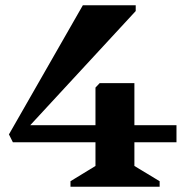

<svg xmlns="http://www.w3.org/2000/svg" viewBox="-20 -710 719 730"><path d="M29 -169 14 -199 295 -690H496V-668L95 -234H343V-377L359 -394H491V-234H651V-169H491V-79L587 -21V0H248V-21L343 -79V-169Z"/></svg>

Font: Platypi SemiBold
Style: Regular
Weight: 600
Designer: David Sargent
Foundry: Bolt Cutter Type
Version: Version 1.200; ttfautohint (v1.8.4.7-5d5b)